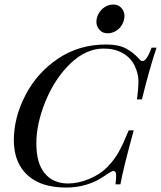

<svg xmlns="http://www.w3.org/2000/svg" viewBox="-20 -820 716 854"><path d="M41.5 -195.8Q41.5 -296.9 92.8 -396Q143.6 -495.1 237.3 -558.6Q331.1 -622.1 451.7 -622.1Q506.8 -622.1 540 -604.5Q573.2 -586.9 599.6 -557.1Q606.9 -548.3 613.8 -548.3Q632.3 -548.3 654.3 -607.9H676.3Q645 -515.6 611.3 -377.9H589.4Q595.7 -426.8 595.7 -460Q595.7 -493.2 578.6 -528.3Q561.5 -563.5 525.4 -584Q489.3 -604 442.4 -604Q363.3 -604.5 293.9 -538.1Q224.6 -471.7 183.1 -371.1Q141.6 -270.5 141.6 -182.1Q141.6 -93.8 179.2 -48.8Q216.8 -3.9 282.7 -3.9Q328.6 -3.9 377.4 -24.4Q426.3 -44.9 457.5 -77.1Q488.8 -109.4 507.8 -143.6Q526.9 -177.7 552.7 -240.2H574.7Q527.3 -66.9 515.6 0H493.7Q496.6 -21.5 496.6 -40.5Q496.6 -59.6 483.9 -59.6Q476.6 -59.6 447.3 -39.1Q370.6 14.6 273.4 14.2Q126 13.7 69.3 -82Q42 -128.9 41.5 -195.8ZM533.7 -749.5Q533.2 -729 523.4 -711.4Q513.7 -693.4 496.1 -682.6Q478.5 -671.9 458 -671.9Q436.5 -671.9 422.9 -687Q409.2 -702.1 408.7 -722.7Q409.2 -743.2 418.9 -759.8Q428.7 -777.3 445.8 -788.6Q462.9 -799.8 484.4 -799.8Q505.9 -799.8 519.5 -785.2Q533.2 -770.5 533.7 -749.5Z"/></svg>

Font: PlayfairDisplaySC-Italic
Style: Italic
Weight: 400
Italic angle: -14°
Designer: Claus Eggers Sørensen
Foundry: Claus Eggers Sørensen
Version: Version 1.004;PS 001.004;hotconv 1.0.70;makeotf.lib2.5.58329